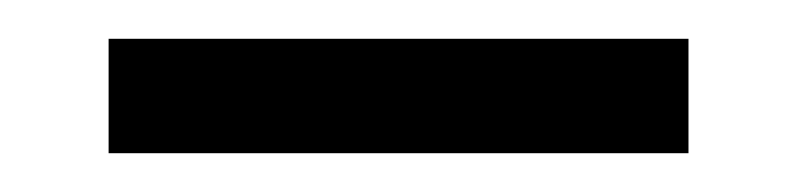

<svg xmlns="http://www.w3.org/2000/svg" viewBox="-20 -609 406 99"><path d="M36 -589H335V-530H36Z"/></svg>

Font: Podkova VF Beta
Style: Regular
Weight: 400
Designer: Ilya Yudin
Foundry: Cyreal (www.cyreal.org)
Version: Version 2.100